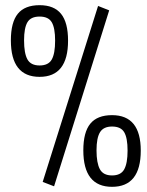

<svg xmlns="http://www.w3.org/2000/svg" viewBox="-20 -722 570 742"><path d="M413 -277Q524 -277 524 -140Q524 0 413 0Q302 0 302 -141Q302 -211 329 -244Q356 -277 413 -277ZM145 -19 359 -699 402 -682 189 -2ZM353 -141Q353 -92 366 -68Q379 -44 413 -44Q447 -44 460 -67.5Q473 -91 473 -140Q473 -189 460 -211Q447 -233 413 -233Q380 -233 366.5 -211Q353 -189 353 -141ZM133 -702Q189 -702 216 -668.5Q243 -635 243 -565Q243 -425 133 -425Q22 -425 22 -566Q22 -636 49 -669Q76 -702 133 -702ZM73 -566Q73 -516 86 -492.5Q99 -469 133 -469Q167 -469 180 -492Q193 -515 193 -565Q193 -614 180 -636Q167 -658 133 -658Q99 -658 86 -636Q73 -614 73 -566Z"/></svg>

Font: TitilliumText22L Lt
Style: Thin
Weight: 300
Designer: Campivisivi
Foundry: Campivisivi
Version: 1.000